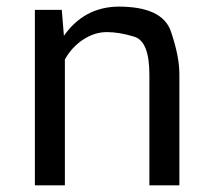

<svg xmlns="http://www.w3.org/2000/svg" viewBox="-20 -558 640 578"><path d="M520 -335.4V0H429.7V-333.5Q429.7 -433.6 384.3 -447.5Q338.9 -461.4 301.8 -461.4Q264.6 -461.4 230.2 -438.7Q195.8 -416 175.3 -378.9V0H85V-528.3H166L172.4 -450.2Q233.4 -537.1 336.9 -538.1Q469.2 -538.1 494.6 -463.1Q520 -388.2 520 -335.4Z"/></svg>

Font: RobotoMono-Regular
Style: Regular
Weight: 400
Designer: Google
Version: Version 2.000985; 2015; ttfautohint (v1.3)